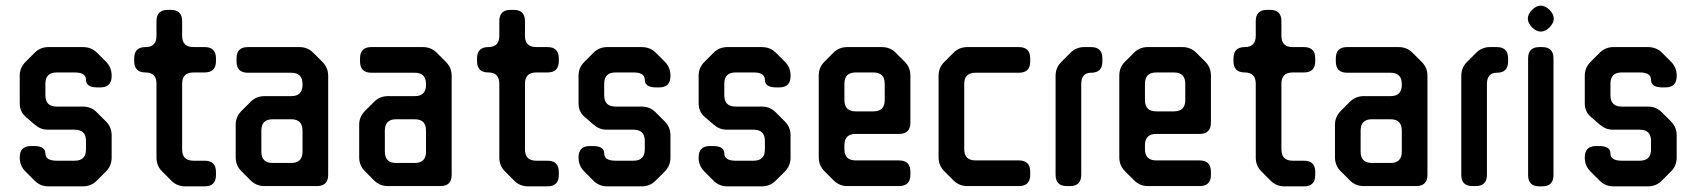

<svg xmlns="http://www.w3.org/2000/svg" viewBox="-20 -652 6017 681"><path d="M103 -11Q123 9 152 9H274Q303 9 323 -11L356 -44Q376 -64 376 -93V-172Q376 -201 356 -221L323 -254Q303 -274 274 -274H181Q141 -274 141 -314V-355Q141 -395 181 -395H245Q285 -395 285 -369Q285 -342 325 -342H336Q376 -342 376 -382V-384Q376 -413 356 -433L324 -465Q304 -485 274 -485H152Q123 -485 103 -465L71 -433Q50 -412 50 -384V-286Q50 -255 72 -237L102 -211Q114 -201 125 -196.5Q136 -192 151 -192H245Q285 -192 285 -152V-122Q285 -82 245 -82H181Q141 -82 141 -108Q141 -134 101 -134H90Q50 -134 50 -94V-93Q50 -64 70 -44Z M555 -44 588 -11Q608 9 637 9H706Q746 9 746 -31V-42Q746 -82 706 -82H666Q626 -82 626 -122V-355Q626 -395 666 -395H706Q746 -395 746 -435V-445Q746 -485 706 -485H666Q626 -485 626 -525V-577Q626 -617 586 -617H575Q535 -617 535 -577V-525Q535 -485 496 -485Q456 -485 456 -445V-435Q456 -395 496 -395Q535 -395 535 -355V-93Q535 -64 555 -44Z M869 -12Q889 8 918 8H1104Q1144 8 1144 -32V-383Q1144 -412 1124 -432L1091 -465Q1071 -485 1042 -485H859Q819 -485 819 -445V-434Q819 -394 859 -394H1013Q1053 -394 1053 -354V-351Q1053 -311 1013 -311H918Q889 -311 869 -291L837 -259Q816 -238 816 -210V-94Q816 -65 836 -45ZM907 -114V-189Q907 -229 947 -229H1013Q1053 -229 1053 -189V-114Q1053 -74 1013 -74H947Q907 -74 907 -114Z M1307 -12Q1327 8 1356 8H1542Q1582 8 1582 -32V-383Q1582 -412 1562 -432L1529 -465Q1509 -485 1480 -485H1297Q1257 -485 1257 -445V-434Q1257 -394 1297 -394H1451Q1491 -394 1491 -354V-351Q1491 -311 1451 -311H1356Q1327 -311 1307 -291L1275 -259Q1254 -238 1254 -210V-94Q1254 -65 1274 -45ZM1345 -114V-189Q1345 -229 1385 -229H1451Q1491 -229 1491 -189V-114Q1491 -74 1451 -74H1385Q1345 -74 1345 -114Z M1771 -44 1804 -11Q1824 9 1853 9H1922Q1962 9 1962 -31V-42Q1962 -82 1922 -82H1882Q1842 -82 1842 -122V-355Q1842 -395 1882 -395H1922Q1962 -395 1962 -435V-445Q1962 -485 1922 -485H1882Q1842 -485 1842 -525V-577Q1842 -617 1802 -617H1791Q1751 -617 1751 -577V-525Q1751 -485 1712 -485Q1672 -485 1672 -445V-435Q1672 -395 1712 -395Q1751 -395 1751 -355V-93Q1751 -64 1771 -44Z M2085 -11Q2105 9 2134 9H2256Q2285 9 2305 -11L2338 -44Q2358 -64 2358 -93V-172Q2358 -201 2338 -221L2305 -254Q2285 -274 2256 -274H2163Q2123 -274 2123 -314V-355Q2123 -395 2163 -395H2227Q2267 -395 2267 -369Q2267 -342 2307 -342H2318Q2358 -342 2358 -382V-384Q2358 -413 2338 -433L2306 -465Q2286 -485 2256 -485H2134Q2105 -485 2085 -465L2053 -433Q2032 -412 2032 -384V-286Q2032 -255 2054 -237L2084 -211Q2096 -201 2107 -196.5Q2118 -192 2133 -192H2227Q2267 -192 2267 -152V-122Q2267 -82 2227 -82H2163Q2123 -82 2123 -108Q2123 -134 2083 -134H2072Q2032 -134 2032 -94V-93Q2032 -64 2052 -44Z M2511 -11Q2531 9 2560 9H2682Q2711 9 2731 -11L2764 -44Q2784 -64 2784 -93V-172Q2784 -201 2764 -221L2731 -254Q2711 -274 2682 -274H2589Q2549 -274 2549 -314V-355Q2549 -395 2589 -395H2653Q2693 -395 2693 -369Q2693 -342 2733 -342H2744Q2784 -342 2784 -382V-384Q2784 -413 2764 -433L2732 -465Q2712 -485 2682 -485H2560Q2531 -485 2511 -465L2479 -433Q2458 -412 2458 -384V-286Q2458 -255 2480 -237L2510 -211Q2522 -201 2533 -196.5Q2544 -192 2559 -192H2653Q2693 -192 2693 -152V-122Q2693 -82 2653 -82H2589Q2549 -82 2549 -108Q2549 -134 2509 -134H2498Q2458 -134 2458 -94V-93Q2458 -64 2478 -44Z M2936 -13Q2957 8 2985 8H3169Q3209 8 3209 -32V-43Q3209 -83 3169 -83H3015Q2975 -83 2975 -123V-137Q2975 -177 3015 -177H3169Q3209 -177 3209 -217V-384Q3209 -413 3189 -433L3157 -465Q3137 -485 3108 -485H2985Q2956 -485 2936 -465L2904 -433Q2884 -413 2884 -384V-94Q2884 -65 2904 -45ZM2975 -297V-355Q2975 -395 3015 -395H3078Q3118 -395 3118 -355V-297Q3118 -257 3078 -257H3015Q2975 -257 2975 -297Z M3362 -12Q3382 8 3411 8H3594Q3634 8 3634 -32V-43Q3634 -83 3594 -83H3440Q3400 -83 3400 -123V-354Q3400 -394 3440 -394H3594Q3634 -394 3634 -434V-445Q3634 -485 3594 -485H3411Q3382 -485 3362 -465L3329 -432Q3309 -412 3309 -383V-94Q3309 -65 3329 -45Z M3764 8H3775Q3815 8 3815 -32V-354Q3815 -394 3850 -394Q3890 -394 3890 -434V-445Q3890 -485 3850 -485H3826Q3797 -485 3777 -465L3744 -432Q3724 -412 3724 -383V-32Q3724 8 3764 8Z M4002 -13Q4023 8 4051 8H4235Q4275 8 4275 -32V-43Q4275 -83 4235 -83H4081Q4041 -83 4041 -123V-137Q4041 -177 4081 -177H4235Q4275 -177 4275 -217V-384Q4275 -413 4255 -433L4223 -465Q4203 -485 4174 -485H4051Q4022 -485 4002 -465L3970 -433Q3950 -413 3950 -384V-94Q3950 -65 3970 -45ZM4041 -297V-355Q4041 -395 4081 -395H4144Q4184 -395 4184 -355V-297Q4184 -257 4144 -257H4081Q4041 -257 4041 -297Z M4454 -44 4487 -11Q4507 9 4536 9H4605Q4645 9 4645 -31V-42Q4645 -82 4605 -82H4565Q4525 -82 4525 -122V-355Q4525 -395 4565 -395H4605Q4645 -395 4645 -435V-445Q4645 -485 4605 -485H4565Q4525 -485 4525 -525V-577Q4525 -617 4485 -617H4474Q4434 -617 4434 -577V-525Q4434 -485 4395 -485Q4355 -485 4355 -445V-435Q4355 -395 4395 -395Q4434 -395 4434 -355V-93Q4434 -64 4454 -44Z M4768 -12Q4788 8 4817 8H5003Q5043 8 5043 -32V-383Q5043 -412 5023 -432L4990 -465Q4970 -485 4941 -485H4758Q4718 -485 4718 -445V-434Q4718 -394 4758 -394H4912Q4952 -394 4952 -354V-351Q4952 -311 4912 -311H4817Q4788 -311 4768 -291L4736 -259Q4715 -238 4715 -210V-94Q4715 -65 4735 -45ZM4806 -114V-189Q4806 -229 4846 -229H4912Q4952 -229 4952 -189V-114Q4952 -74 4912 -74H4846Q4806 -74 4806 -114Z M5203 8H5214Q5254 8 5254 -32V-354Q5254 -394 5289 -394Q5329 -394 5329 -434V-445Q5329 -485 5289 -485H5265Q5236 -485 5216 -465L5183 -432Q5163 -412 5163 -383V-32Q5163 8 5203 8Z M5414 -555Q5429 -540 5445 -540Q5461 -540 5476 -555Q5491 -570 5491 -586Q5491 -602 5476 -617Q5461 -632 5445 -632Q5429 -632 5414 -617Q5399 -602 5399 -586Q5399 -570 5414 -555ZM5440 9H5450Q5490 9 5490 -31V-445Q5490 -485 5450 -485H5440Q5400 -485 5400 -445V-31Q5400 9 5440 9Z M5654 -11Q5674 9 5703 9H5825Q5854 9 5874 -11L5907 -44Q5927 -64 5927 -93V-172Q5927 -201 5907 -221L5874 -254Q5854 -274 5825 -274H5732Q5692 -274 5692 -314V-355Q5692 -395 5732 -395H5796Q5836 -395 5836 -369Q5836 -342 5876 -342H5887Q5927 -342 5927 -382V-384Q5927 -413 5907 -433L5875 -465Q5855 -485 5825 -485H5703Q5674 -485 5654 -465L5622 -433Q5601 -412 5601 -384V-286Q5601 -255 5623 -237L5653 -211Q5665 -201 5676 -196.5Q5687 -192 5702 -192H5796Q5836 -192 5836 -152V-122Q5836 -82 5796 -82H5732Q5692 -82 5692 -108Q5692 -134 5652 -134H5641Q5601 -134 5601 -94V-93Q5601 -64 5621 -44Z"/></svg>

Font: WDXL Lubrifont SC
Style: Regular
Weight: 400
Designer: [WDXL Lubrifont] Copyright 2020-2022 (c) NightFurySL2001, Skr-ZERO; [ZCOOL QingKe HuangYou] Copyright 2018-2022 (c) The 
Version: Version 2.001;hotconv 1.1.1;makeotfexe 2.6.0